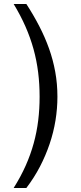

<svg xmlns="http://www.w3.org/2000/svg" viewBox="-20 -751 407 968"><path d="M48.8 196.8Q84.5 140.1 109.4 84.2Q134.3 28.3 149.9 -28.6Q165.5 -85.4 172.6 -143.8Q179.7 -202.1 179.7 -263.2Q179.7 -326.2 172.4 -385.7Q165 -445.3 149.2 -502.9Q133.3 -560.5 108.4 -617.2Q83.5 -673.8 48.8 -731H112.8Q148.9 -675.3 177.7 -619.6Q206.5 -564 227.1 -506.6Q247.6 -449.2 258.5 -388.9Q269.5 -328.6 269.5 -263.2Q269.5 -204.1 259.8 -144Q250 -84 230.2 -25.4Q210.4 33.2 181.2 89.4Q151.9 145.5 112.8 196.8Z"/></svg>

Font: XB Khoramshahr
Style: Regular
Weight: 400
Designer: Behnam
Foundry: Irmug
Version: Version 8.005 2009